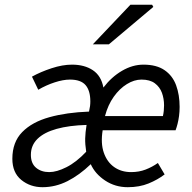

<svg xmlns="http://www.w3.org/2000/svg" viewBox="-20 -767 801 799"><path d="M156.8 12Q105.9 12 68.6 -18.3Q31.4 -48.7 31.4 -106.3Q31.4 -175.4 72.4 -217.3Q113.4 -259.2 185.3 -279.2Q257.1 -299.2 350.4 -302.6Q353.5 -315.8 354.7 -325.4Q355.9 -334.9 355.9 -345Q355.9 -389.8 336.1 -412.8Q316.2 -435.8 271.4 -435.8Q242.9 -435.8 207.7 -424.3Q172.5 -412.9 139.2 -393.5L113 -448Q149 -468 194.6 -483Q240.2 -498 279.5 -498Q331.7 -498 366.4 -474.8Q401.2 -451.6 410.3 -402.7Q444.1 -446.9 487.8 -472.4Q531.5 -498 577 -498Q631.6 -498 665 -474.9Q698.3 -451.9 712.9 -412.1Q727.5 -372.2 727.5 -322Q727.5 -302.3 725.1 -284.4Q722.7 -266.6 718.8 -251.3Q714.9 -236.1 710.6 -224.8H407.2Q398.5 -170.5 412 -131.6Q425.5 -92.6 455.2 -71.7Q484.9 -50.8 525.7 -50.8Q558.7 -50.8 586.2 -61.5Q613.6 -72.1 637 -88.7L665.1 -41.2Q636.2 -19 598.2 -3.5Q560.3 12 511.4 12Q459.4 12 417.6 -15.6Q375.8 -43.3 357.7 -83.7Q310.4 -38.3 260.6 -13.1Q210.8 12 156.8 12ZM184.9 -50.8Q215.9 -50.8 256.4 -71.2Q297 -91.5 338.7 -135.5Q333.9 -167.1 334.5 -191.1Q335.1 -215.1 340.2 -247.1Q267.8 -245.1 215.8 -230.7Q163.9 -216.3 136.2 -189.3Q108.5 -162.2 108.5 -122.7Q108.5 -87.1 130 -69Q151.6 -50.8 184.9 -50.8ZM416.9 -283.9H658Q660.4 -294.7 661.6 -306.1Q662.7 -317.5 662.7 -328.6Q662.7 -356.5 653.9 -380.7Q645 -405 624.4 -420.4Q603.9 -435.8 568.8 -435.8Q538.4 -435.8 508 -417Q477.6 -398.3 453.4 -364.4Q429.2 -330.5 416.9 -283.9ZM366.4 -582.6 522.8 -747.4H613L618 -738.2L433.2 -582.6Z"/></svg>

Font: Source Sans 3
Style: Italic
Weight: 200
Italic angle: -11°
Designer: Paul D. Hunt
Foundry: Adobe
Version: Version 3.046;hotconv 1.0.118;makeotfexe 2.5.65603